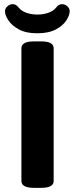

<svg xmlns="http://www.w3.org/2000/svg" viewBox="-20 -901 360 923"><path d="M143 2Q83 2 83 -31V-669Q83 -702 143 -702H178Q238 -702 238 -669V-31Q238 2 178 2ZM159 -741Q105 -741 71 -759.5Q37 -778 20.5 -803Q4 -828 4 -847Q4 -861 16 -871Q28 -881 41 -881Q49 -881 55.5 -877.5Q62 -874 71 -863Q86 -846 110 -838.5Q134 -831 160 -831Q189 -831 213.5 -840Q238 -849 250 -865Q262 -881 278 -881Q292 -881 303.5 -871Q315 -861 315 -847Q315 -828 299 -803Q283 -778 248.5 -759.5Q214 -741 159 -741Z"/></svg>

Font: Asap Expanded
Style: Bold
Weight: 700
Width: 7
Designer: Pablo Cosgaya
Foundry: Omnibus-Type
Version: Version 3.001; ttfautohint (v1.8.4.7-5d5b)